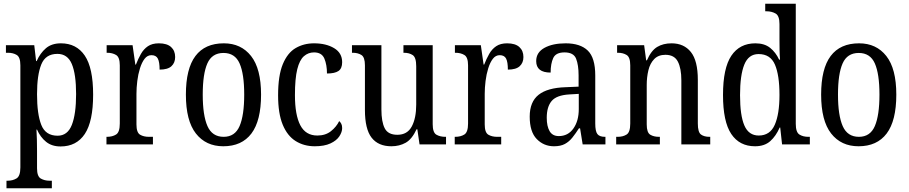

<svg xmlns="http://www.w3.org/2000/svg" viewBox="-20 -780 4907 1037"><path d="M15 237V196H22Q49 196 69.5 183.5Q90 171 90 124V-427Q90 -471 70.5 -483Q51 -495 23 -495H12V-536H165L175 -450H178Q197 -493 228 -519.5Q259 -546 309 -546Q393 -546 438 -479.5Q483 -413 483 -269Q483 -124 438 -56.5Q393 11 307 11Q260 11 229 -14Q198 -39 180 -80H177Q180 -28 180 34V129Q180 173 200.5 184.5Q221 196 247 196H260V237ZM291 -47Q345 -47 368 -105.5Q391 -164 391 -272Q391 -379 368 -434Q345 -489 290 -489Q226 -489 203 -432Q180 -375 180 -271Q180 -164 203 -105.5Q226 -47 291 -47Z M555 0V-41H558Q587 -41 607 -53.5Q627 -66 627 -113V-427Q627 -471 607 -483Q587 -495 559 -495H556V-536H696L711 -431H714Q726 -462 741 -488.5Q756 -515 779 -530.5Q802 -546 838 -546Q882 -546 904 -526Q926 -506 926 -472Q926 -441 906 -422.5Q886 -404 842 -404Q842 -445 832.5 -463.5Q823 -482 798 -482Q776 -482 761 -462.5Q746 -443 736 -411Q726 -379 721.5 -342.5Q717 -306 717 -273V-108Q717 -64 736.5 -52.5Q756 -41 784 -41H806V0Z M1186 10Q1092 10 1038 -59Q984 -128 984 -269Q984 -409 1035.5 -477.5Q1087 -546 1189 -546Q1282 -546 1336 -477.5Q1390 -409 1390 -269Q1390 -128 1338 -59Q1286 10 1186 10ZM1188 -41Q1249 -41 1274 -99Q1299 -157 1299 -269Q1299 -381 1274 -437.5Q1249 -494 1187 -494Q1125 -494 1100 -437.5Q1075 -381 1075 -269Q1075 -157 1100.5 -99Q1126 -41 1188 -41Z M1680 10Q1622 10 1577 -18Q1532 -46 1507 -106.5Q1482 -167 1482 -265Q1482 -372 1507.5 -433.5Q1533 -495 1577 -520.5Q1621 -546 1676 -546Q1741 -546 1784.5 -520Q1828 -494 1828 -444Q1828 -410 1808 -396.5Q1788 -383 1746 -383Q1746 -430 1732 -463.5Q1718 -497 1676 -497Q1645 -497 1621.5 -476.5Q1598 -456 1585.5 -406Q1573 -356 1573 -266Q1573 -159 1602 -103.5Q1631 -48 1694 -48Q1738 -48 1767.5 -71.5Q1797 -95 1812 -126Q1819 -120 1823.5 -111Q1828 -102 1828 -88Q1828 -67 1813 -44Q1798 -21 1765 -5.5Q1732 10 1680 10Z M2094 10Q2023 10 1987 -36.5Q1951 -83 1951 -186V-427Q1951 -471 1932 -483Q1913 -495 1885 -495H1881V-536H2040V-189Q2040 -122 2058 -87Q2076 -52 2126 -52Q2180 -52 2204 -97Q2228 -142 2228 -215V-422Q2228 -470 2209 -482.5Q2190 -495 2162 -495H2159V-536H2317V-109Q2317 -64 2337 -52.5Q2357 -41 2385 -41H2389V0H2246L2234 -82H2230Q2205 -28 2171 -9Q2137 10 2094 10Z M2436 0V-41H2439Q2468 -41 2488 -53.5Q2508 -66 2508 -113V-427Q2508 -471 2488 -483Q2468 -495 2440 -495H2437V-536H2577L2592 -431H2595Q2607 -462 2622 -488.5Q2637 -515 2660 -530.5Q2683 -546 2719 -546Q2763 -546 2785 -526Q2807 -506 2807 -472Q2807 -441 2787 -422.5Q2767 -404 2723 -404Q2723 -445 2713.5 -463.5Q2704 -482 2679 -482Q2657 -482 2642 -462.5Q2627 -443 2617 -411Q2607 -379 2602.5 -342.5Q2598 -306 2598 -273V-108Q2598 -64 2617.5 -52.5Q2637 -41 2665 -41H2687V0Z M2972 10Q2917 10 2879 -29Q2841 -68 2841 -150Q2841 -230 2889 -268Q2937 -306 3035 -309L3105 -312V-373Q3105 -429 3091.5 -463Q3078 -497 3029 -497Q2982 -497 2968 -466.5Q2954 -436 2954 -388Q2876 -388 2876 -450Q2876 -497 2920.5 -521.5Q2965 -546 3035 -546Q3114 -546 3154.5 -507Q3195 -468 3195 -372V-113Q3195 -71 3206.5 -56Q3218 -41 3247 -41H3250V0H3127L3113 -87H3107Q3089 -59 3071.5 -37Q3054 -15 3031 -2.5Q3008 10 2972 10ZM2998 -45Q3048 -45 3077 -86Q3106 -127 3106 -191V-273L3055 -270Q2986 -266 2959.5 -234.5Q2933 -203 2933 -144Q2933 -98 2948.5 -71.5Q2964 -45 2998 -45Z M3308 0V-41H3316Q3345 -41 3364.5 -53.5Q3384 -66 3384 -113V-427Q3384 -471 3364.5 -483Q3345 -495 3318 -495H3313V-536H3459L3470 -454H3474Q3497 -507 3529.5 -526.5Q3562 -546 3607 -546Q3674 -546 3711.5 -499Q3749 -452 3749 -349V-113Q3749 -66 3766 -53.5Q3783 -41 3812 -41H3816V0H3660V-346Q3660 -411 3641 -447.5Q3622 -484 3574 -484Q3536 -484 3513.5 -461Q3491 -438 3482 -400.5Q3473 -363 3473 -321V-108Q3473 -64 3492 -52.5Q3511 -41 3539 -41H3544V0Z M4058 10Q3974 10 3929.5 -56.5Q3885 -123 3885 -267Q3885 -412 3930 -479Q3975 -546 4060 -546Q4109 -546 4139.5 -521.5Q4170 -497 4188 -458H4193Q4191 -482 4190.5 -510Q4190 -538 4190 -565V-650Q4190 -695 4169 -707Q4148 -719 4120 -719H4113V-760H4278V-111Q4278 -66 4297.5 -53.5Q4317 -41 4346 -41H4354V0H4204L4194 -91H4191Q4171 -45 4140 -17.5Q4109 10 4058 10ZM4078 -48Q4139 -48 4164.5 -106Q4190 -164 4190 -267Q4190 -374 4165.5 -431Q4141 -488 4077 -488Q4023 -488 4000 -431Q3977 -374 3977 -266Q3977 -156 4000.5 -102Q4024 -48 4078 -48Z M4617 10Q4523 10 4469 -59Q4415 -128 4415 -269Q4415 -409 4466.5 -477.5Q4518 -546 4620 -546Q4713 -546 4767 -477.5Q4821 -409 4821 -269Q4821 -128 4769 -59Q4717 10 4617 10ZM4619 -41Q4680 -41 4705 -99Q4730 -157 4730 -269Q4730 -381 4705 -437.5Q4680 -494 4618 -494Q4556 -494 4531 -437.5Q4506 -381 4506 -269Q4506 -157 4531.5 -99Q4557 -41 4619 -41Z"/></svg>

Font: Noto Serif Tamil Condensed
Style: Regular
Weight: 400
Width: 3
Designer: Indian Type Foundry, Tom Grace, and the Monotype Design Team
Foundry: Monotype Imaging Inc.
Version: Version 2.004; ttfautohint (v1.8.4.7-5d5b)